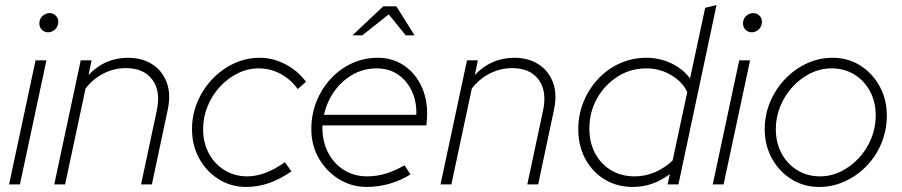

<svg xmlns="http://www.w3.org/2000/svg" viewBox="-20 -731 3577 761"><path d="M16 0 121 -492H164L59 0ZM170 -603Q156 -603 146 -613Q136 -623 136 -638Q136 -650 141.5 -659Q147 -668 156.5 -673.5Q166 -679 177 -679Q191 -679 201 -669Q211 -659 211 -645Q211 -633 205.5 -623.5Q200 -614 190.5 -608.5Q181 -603 170 -603Z M195 0 300 -492H343L331 -434Q396 -502 487 -502Q543 -502 583 -476.5Q623 -451 640.5 -405Q658 -359 645 -297L582 0H539L601 -291Q618 -369 584 -415Q550 -461 479 -461Q432 -461 390 -439.5Q348 -418 319 -380L238 0Z M956 10Q896 10 847 -20.5Q798 -51 769.5 -103Q741 -155 741 -219Q741 -276 762.5 -327Q784 -378 821.5 -417.5Q859 -457 907.5 -479.5Q956 -502 1010 -502Q1062 -502 1111 -476.5Q1160 -451 1193 -407L1160 -378Q1133 -416 1092.5 -438Q1052 -460 1006 -460Q962 -460 922.5 -440.5Q883 -421 852 -387.5Q821 -354 803 -310.5Q785 -267 785 -219Q785 -166 807.5 -123.5Q830 -81 870 -56.5Q910 -32 960 -32Q995 -32 1032.5 -46Q1070 -60 1109 -88L1135 -52Q1048 10 956 10Z M1434 10Q1374 10 1324 -20.5Q1274 -51 1244 -103Q1214 -155 1214 -219Q1214 -278 1234.5 -329Q1255 -380 1291 -419Q1327 -458 1375 -480Q1423 -502 1477 -502Q1535 -502 1579 -473Q1623 -444 1648 -394Q1673 -344 1673 -280Q1673 -275 1672 -257.5Q1671 -240 1670 -234H1258Q1256 -176 1278.5 -130Q1301 -84 1342 -58Q1383 -32 1436 -32Q1475 -32 1512.5 -44Q1550 -56 1583 -76L1607 -40Q1570 -16 1524.5 -3Q1479 10 1434 10ZM1264 -276H1630Q1632 -326 1613.5 -367.5Q1595 -409 1559 -434.5Q1523 -460 1473 -460Q1422 -460 1379 -436Q1336 -412 1306 -370.5Q1276 -329 1264 -276ZM1377 -591 1499 -706H1551L1623 -591H1588L1521 -674L1416 -591Z M1726 0 1831 -492H1874L1862 -434Q1927 -502 2018 -502Q2074 -502 2114 -476.5Q2154 -451 2171.5 -405Q2189 -359 2176 -297L2113 0H2070L2132 -291Q2149 -369 2115 -415Q2081 -461 2010 -461Q1963 -461 1921 -439.5Q1879 -418 1850 -380L1769 0Z M2488 10Q2426 10 2377 -19.5Q2328 -49 2300 -101Q2272 -153 2272 -218Q2272 -277 2293 -328Q2314 -379 2351 -418.5Q2388 -458 2437 -480Q2486 -502 2541 -502Q2595 -502 2641 -480Q2687 -458 2715 -420L2775 -700L2820 -711L2669 0H2626L2635 -41Q2568 10 2488 10ZM2495 -32Q2537 -32 2576 -48.5Q2615 -65 2646 -95L2704 -366Q2685 -407 2640 -433.5Q2595 -460 2542 -460Q2479 -460 2428 -427.5Q2377 -395 2346.5 -341Q2316 -287 2316 -221Q2316 -166 2339 -123Q2362 -80 2402.5 -56Q2443 -32 2495 -32Z M2805 0 2910 -492H2953L2848 0ZM2959 -603Q2945 -603 2935 -613Q2925 -623 2925 -638Q2925 -650 2930.5 -659Q2936 -668 2945.5 -673.5Q2955 -679 2966 -679Q2980 -679 2990 -669Q3000 -659 3000 -645Q3000 -633 2994.5 -623.5Q2989 -614 2979.5 -608.5Q2970 -603 2959 -603Z M3226 10Q3166 10 3117 -20.5Q3068 -51 3039.5 -103Q3011 -155 3011 -219Q3011 -276 3032.5 -327Q3054 -378 3091.5 -417.5Q3129 -457 3177.5 -479.5Q3226 -502 3280 -502Q3341 -502 3389.5 -471.5Q3438 -441 3466.5 -389Q3495 -337 3495 -273Q3495 -216 3474 -164.5Q3453 -113 3415.5 -74Q3378 -35 3329.5 -12.5Q3281 10 3226 10ZM3230 -32Q3274 -32 3313.5 -51.5Q3353 -71 3384 -104.5Q3415 -138 3433 -181.5Q3451 -225 3451 -273Q3451 -327 3428.5 -369Q3406 -411 3366.5 -435.5Q3327 -460 3276 -460Q3232 -460 3192.5 -440.5Q3153 -421 3122 -387.5Q3091 -354 3073 -310.5Q3055 -267 3055 -219Q3055 -166 3077.5 -123.5Q3100 -81 3140 -56.5Q3180 -32 3230 -32Z"/></svg>

Font: Red Hat Display VF
Style: Italic
Weight: 300
Italic angle: -12°
Designer: Pentagram, MCKL
Foundry: Pentagram, MCKL
Version: Version 1.023